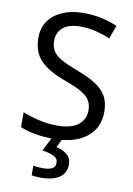

<svg xmlns="http://www.w3.org/2000/svg" viewBox="-103 -788 754 1091"><g transform="rotate(10 274.5 -242.0)"><path d="M502 -191Q502 -96 433 -43Q364 10 247 10Q187 10 136 1Q85 -8 51 -24V-110Q87 -94 140.5 -81Q194 -68 251 -68Q331 -68 371.5 -99Q412 -130 412 -183Q412 -218 397 -242Q382 -266 345.5 -286.5Q309 -307 244 -330Q153 -363 106.5 -411Q60 -459 60 -542Q60 -599 89 -639.5Q118 -680 169.5 -702Q221 -724 288 -724Q347 -724 396 -713Q445 -702 485 -684L457 -607Q420 -623 376.5 -634Q333 -645 286 -645Q219 -645 185 -616.5Q151 -588 151 -541Q151 -505 166 -481Q181 -457 215 -438Q249 -419 307 -397Q370 -374 413.5 -347.5Q457 -321 479.5 -284Q502 -247 502 -191ZM356 139Q356 187 319 213.5Q282 240 208 240Q176 240 158 235V180Q167 182 182 183.5Q197 185 211 185Q247 185 266 175.5Q285 166 285 141Q285 115 258.5 103Q232 91 194 86L237 0H295L269 53Q305 61 330.5 81Q356 101 356 139Z"/></g></svg>

Font: Noto Sans Old Persian
Style: Regular
Weight: 400
Designer: Monotype Design Team
Foundry: Monotype Imaging Inc.
Version: Version 2.001; ttfautohint (v1.8.4.7-5d5b)